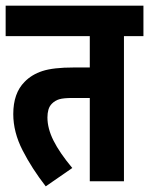

<svg xmlns="http://www.w3.org/2000/svg" viewBox="-20 -642 528 680"><path d="M419 -514V0H298V-295H237Q205 -295 190 -290.5Q175 -286 164 -275Q155 -266 151.5 -253.5Q148 -241 148 -226Q148 -187 169.5 -144Q191 -101 236 -47L142 18Q93 -45 60 -109.5Q27 -174 27 -238Q27 -312 67 -352Q92 -378 130.5 -390.5Q169 -403 241 -403H298V-514H0V-622H488V-514Z"/></svg>

Font: Noto Sans ExtraCondensed
Style: Bold
Weight: 700
Width: 2
Designer: Monotype Design Team
Foundry: Monotype Imaging Inc.
Version: Version 2.013; ttfautohint (v1.8.4.7-5d5b)